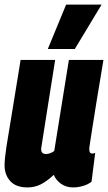

<svg xmlns="http://www.w3.org/2000/svg" viewBox="-20 -809 472 839"><path d="M100 10Q50 10 25 -17.5Q0 -45 0 -86Q0 -115 8 -167Q16 -219 31.5 -310.5Q47 -402 70 -547H221Q200 -414 185.5 -323Q171 -232 160 -161Q158 -136 181 -136Q198 -136 217 -149L281 -547H432Q413 -435 401.5 -363Q390 -291 383.5 -249.5Q377 -208 374 -189Q371 -170 370.5 -164Q370 -158 370 -157Q370 -138 383 -138Q385 -138 388.5 -138.5Q392 -139 396 -141L380 -15Q365 -3 343 3.5Q321 10 300 10Q269 10 246.5 -6Q224 -22 215 -45Q185 -17 158.5 -3.5Q132 10 100 10ZM189 -595 269 -789H424L307 -595Z"/></svg>

Font: Georama Condensed ExtraBold
Style: Italic
Weight: 800
Width: 3
Italic angle: -9°
Designer: Jean-Baptiste Levee
Foundry: Production Type
Version: Version 1.000